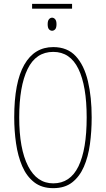

<svg xmlns="http://www.w3.org/2000/svg" viewBox="-20 -969 551 999"><path d="M355 -949V-924H147V-949ZM251 -877Q260 -877 267 -869Q274 -861 274 -843Q274 -824 267 -816.5Q260 -809 251 -809Q242 -809 235 -816.5Q228 -824 228 -843Q228 -861 235 -869Q242 -877 251 -877ZM457 -358Q457 -286 448 -219.5Q439 -153 416.5 -101.5Q394 -50 355.5 -20Q317 10 257 10Q197 10 157.5 -21Q118 -52 95.5 -104.5Q73 -157 63.5 -223Q54 -289 54 -358Q54 -541 106.5 -632.5Q159 -724 257 -724Q331 -724 374.5 -676.5Q418 -629 437.5 -546.5Q457 -464 457 -358ZM80 -358Q80 -195 126 -105Q172 -15 257 -15Q345 -15 388 -103Q431 -191 431 -358Q431 -522 388 -610.5Q345 -699 257 -699Q167 -699 123.5 -609.5Q80 -520 80 -358Z"/></svg>

Font: Noto Sans ExtraCondensed Thin
Style: Regular
Weight: 100
Width: 2
Designer: Monotype Design Team
Foundry: Monotype Imaging Inc.
Version: Version 2.013; ttfautohint (v1.8.4.7-5d5b)